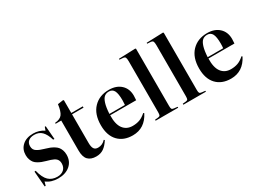

<svg xmlns="http://www.w3.org/2000/svg" viewBox="-49 -1389 2689 2027"><g transform="rotate(-30 1295.0 -376.0)"><path d="M62 15.1 46.9 -173.8 62 -175.8Q84.5 -83.5 125.5 -44.7Q166.5 -5.9 231 -5.9Q280.8 -5.9 310.3 -32.7Q339.8 -59.6 339.8 -106.9Q339.8 -126 333.7 -140.4Q327.6 -154.8 317.1 -164.6Q306.6 -174.3 290.8 -181.9Q274.9 -189.5 258.1 -195.1Q241.2 -200.7 219.7 -206.5Q215.8 -207.5 213.9 -208Q183.6 -216.8 163.6 -224.4Q143.6 -231.9 120.6 -245.1Q97.7 -258.3 84.5 -274.4Q71.3 -290.5 62.3 -315.2Q53.2 -339.8 53.2 -371.1Q53.2 -441.4 101.8 -485.6Q150.4 -529.8 234.9 -529.8Q305.7 -529.8 363.8 -490.2L377.9 -529.8H389.2L401.9 -367.2L386.2 -368.2Q364.3 -441.9 329.1 -477.1Q293.9 -512.2 237.8 -512.2Q191.9 -512.2 166 -490.5Q140.1 -468.8 140.1 -429.2Q140.1 -406.2 148.7 -390.1Q157.2 -374 176 -362.8Q194.8 -351.6 211.4 -345.2Q228 -338.9 257.8 -329.6Q263.2 -328.1 266.1 -327.1Q295.9 -318.4 316.7 -310.3Q337.4 -302.2 360.6 -288.3Q383.8 -274.4 397.7 -258.1Q411.6 -241.7 420.9 -216.6Q430.2 -191.4 430.2 -160.2Q430.2 -79.6 375 -32.7Q319.8 14.2 230 14.2Q145.5 14.2 86.9 -30.8L74.2 15.1Z M693.8 14.2Q629.4 14.2 595.2 -20.8Q561 -55.7 561 -134.8V-500H492.7V-511.2Q555.2 -516.1 581.1 -549.8Q606.9 -583.5 617.7 -667L685.1 -676.8L692.9 -670.9V-516.1H833V-500H692.9V-149.9Q692.9 -102.5 707.5 -79.8Q722.2 -57.1 756.8 -57.1Q810.1 -57.1 847.7 -99.1L856.9 -91.8Q823.2 -38.6 785.4 -12.2Q747.6 14.2 693.8 14.2Z M1139.6 14.2Q1027.3 14.2 962.9 -54Q898.4 -122.1 898.4 -247.1Q898.4 -381.3 969.7 -455.6Q1041 -529.8 1157.2 -529.8Q1248 -529.8 1302.2 -479.5Q1356.4 -429.2 1356.4 -344.2Q1356.4 -318.4 1353.5 -290H1036.6Q1033.2 -181.6 1073.5 -127.4Q1113.8 -73.2 1188.5 -73.2Q1234.4 -73.2 1272.2 -86.7Q1310.1 -100.1 1350.6 -136.2L1359.4 -128.9Q1286.6 14.2 1139.6 14.2ZM1036.6 -306.2H1225.6Q1228.5 -331.5 1228.5 -360.8Q1228.5 -443.8 1209.7 -479Q1190.9 -514.2 1149.4 -514.2Q1115.2 -514.2 1092.8 -495.8Q1070.3 -477.5 1055.7 -430.9Q1041 -384.3 1036.6 -306.2Z M1423.3 0V-12.2L1463.4 -16.1Q1481 -18.1 1486.1 -27.6Q1491.2 -37.1 1491.2 -64.9V-687Q1491.2 -720.2 1484.6 -732.2Q1478 -744.1 1457 -746.1L1414.1 -749L1415 -759.8L1617.2 -767.1L1624 -761.2V-62Q1624 -36.6 1629.9 -27.3Q1635.7 -18.1 1655.3 -16.1L1698.2 -11.2V0Z M1761.2 0V-12.2L1801.3 -16.1Q1818.8 -18.1 1824 -27.6Q1829.1 -37.1 1829.1 -64.9V-687Q1829.1 -720.2 1822.5 -732.2Q1815.9 -744.1 1794.9 -746.1L1752 -749L1752.9 -759.8L1955.1 -767.1L1961.9 -761.2V-62Q1961.9 -36.6 1967.8 -27.3Q1973.6 -18.1 1993.2 -16.1L2036.1 -11.2V0Z M2337.4 14.2Q2225.1 14.2 2160.6 -54Q2096.2 -122.1 2096.2 -247.1Q2096.2 -381.3 2167.5 -455.6Q2238.8 -529.8 2355 -529.8Q2445.8 -529.8 2500 -479.5Q2554.2 -429.2 2554.2 -344.2Q2554.2 -318.4 2551.3 -290H2234.4Q2231 -181.6 2271.2 -127.4Q2311.5 -73.2 2386.2 -73.2Q2432.1 -73.2 2470 -86.7Q2507.8 -100.1 2548.3 -136.2L2557.1 -128.9Q2484.4 14.2 2337.4 14.2ZM2234.4 -306.2H2423.3Q2426.3 -331.5 2426.3 -360.8Q2426.3 -443.8 2407.5 -479Q2388.7 -514.2 2347.2 -514.2Q2313 -514.2 2290.5 -495.8Q2268.1 -477.5 2253.4 -430.9Q2238.8 -384.3 2234.4 -306.2Z"/></g></svg>

Font: Display Semibold
Style: Regular
Weight: 600
Designer: Latin by Veronika Burian and Jose Scaglione. Greek by Irene Vlachou. Cyrillic by Vera Evstafieva.
Foundry: TypeTogether
Version: Version 3.002